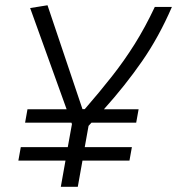

<svg xmlns="http://www.w3.org/2000/svg" viewBox="-20 -720 683 740"><path d="M76.7 -247.1 85.9 -298.8H236.8L96.2 -689L163.1 -699.7L297.9 -299.3H306.6Q363.8 -365.2 411.1 -425.3Q458.5 -485.4 499 -550Q539.6 -614.7 576.7 -693.4H642.6Q592.3 -577.1 527.3 -483.6Q462.4 -390.1 380.4 -298.8H514.2L504.9 -247.1H332.5Q327.1 -241.2 321.3 -234.9L306.6 -152.8H488.3L479 -101.1H297.9L279.8 0H214.4L232.4 -101.1H50.8L60.1 -152.8H241.2L257.3 -241.7L255.4 -247.1Z"/></svg>

Font: Cascadia Code Light
Style: Italic
Weight: 300
Italic angle: -10°
Monospace: yes
Designer: Aaron Bell
Foundry: Saja Typeworks
Version: Version 2404.023; ttfautohint (v1.8.4)